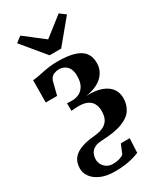

<svg xmlns="http://www.w3.org/2000/svg" viewBox="-265 -916 1068 1272"><g transform="rotate(-30 269.5 -280.0)"><path d="M216.5 267Q156.5 267 113.5 248.8Q70.5 230.5 47.5 200.5Q24.5 170.5 24.5 136Q24.5 107 34 83.2Q43.5 59.5 65 41.5Q86.5 23.5 122.8 11.5Q159 -0.5 212.5 -5.5Q252.5 -8.5 281 -20.8Q309.5 -33 325 -58Q340.5 -83 340.5 -125Q340.5 -159 327 -183Q313.5 -207 284.2 -219Q255 -231 207.5 -228.5L167.5 -225.5L167 -283.5L203.5 -282Q231 -281.5 257 -293Q283 -304.5 299.5 -332.5Q316 -360.5 316 -408Q316 -441.5 304.8 -463Q293.5 -484.5 274.2 -495Q255 -505.5 231 -505.5Q213.5 -505.5 193.2 -497.5Q173 -489.5 161.5 -464L134.5 -358.5H47.5L49 -528Q69.5 -529.5 90.5 -533.5Q111.5 -537.5 135.2 -542.5Q159 -547.5 187 -551.2Q215 -555 249 -555Q328.5 -555 377.5 -539.8Q426.5 -524.5 449.2 -494.2Q472 -464 472 -417.5Q472 -384 459 -357.2Q446 -330.5 422.8 -310.8Q399.5 -291 368.2 -278.8Q337 -266.5 300.5 -262Q371.5 -264.5 417.5 -247.8Q463.5 -231 485.8 -200Q508 -169 508 -128.5Q508 -80 484.5 -42Q461 -4 403 19Q345 42 243 45.5Q215 46.5 196.2 54.2Q177.5 62 166.2 74.5Q155 87 150.2 102.8Q145.5 118.5 145.5 135Q145.5 156 156 174.8Q166.5 193.5 186 205.2Q205.5 217 232 217Q257 217 279.2 210.8Q301.5 204.5 314.5 193.5L343 124.5H411L405.5 233.5Q388.5 240.5 363 248.2Q337.5 256 301.8 261.5Q266 267 216.5 267ZM226 -616.5 79.5 -793.5 123 -826.5 270.5 -712.5 417 -827 461 -793.5 314.5 -616.5Z"/></g></svg>

Font: Merriweather 48pt ExtraBold
Style: Regular
Weight: 800
Version: Version 2.100